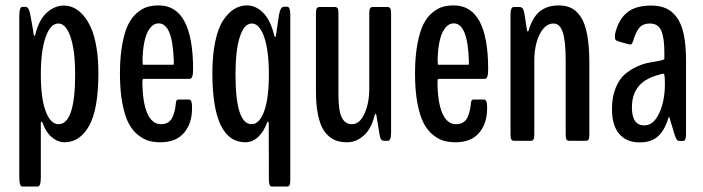

<svg xmlns="http://www.w3.org/2000/svg" viewBox="-20 -517 2582 705"><path d="M62 168Q50.8 168 50.8 134.3V-457.5Q50.8 -491.7 62 -491.7H74.7Q86.9 -491.7 92.3 -457.5Q92.8 -455.1 95.7 -439.2Q98.6 -423.3 101.1 -408.2Q103.5 -393.1 103.5 -390.6Q104.5 -385.3 106.4 -385.3Q107.9 -385.3 109.4 -389.6Q123 -444.8 152.1 -470.7Q181.2 -496.6 214.4 -496.6Q233.9 -496.6 251.7 -488Q269.5 -479.5 286.1 -460.4Q302.7 -441.4 314.9 -413.3Q327.1 -385.3 334.2 -343Q341.3 -300.8 341.3 -249Q341.3 -116.2 307.4 -55.4Q273.4 5.4 216.8 5.4Q191.9 5.4 169.9 -13.4Q147.9 -32.2 135.7 -67.4Q134.8 -70.3 132.8 -70.3Q129.9 -70.3 129.9 -64V134.3Q129.9 168 118.2 168ZM194.8 -61Q255.9 -61 255.9 -244.1Q255.9 -331.5 239 -381.1Q222.2 -430.7 194.3 -430.7Q165 -430.7 147.5 -380.4Q129.9 -330.1 129.9 -244.1Q129.9 -156.2 147.7 -108.6Q165.5 -61 194.8 -61Z M685.1 -118.2Q685.1 -64 655.8 -29.3Q626.5 5.4 568.8 5.4Q545.9 5.4 526.9 0.2Q507.8 -4.9 487.3 -21Q466.8 -37.1 452.6 -63.7Q438.5 -90.3 429.4 -137Q420.4 -183.6 420.4 -246.1Q420.4 -309.1 429.2 -355.7Q438 -402.3 451.7 -429Q465.3 -455.6 485.1 -471.4Q504.9 -487.3 522.9 -492.2Q541 -497.1 563 -497.1Q689 -497.1 689 -261.7Q689 -227.5 676.8 -227.5H506.8Q502.9 -227.5 502.9 -215.3Q503.4 -141.1 520.8 -101.1Q538.1 -61 571.3 -61Q587.4 -61 598.4 -68.4Q609.4 -75.7 614.7 -89.8Q620.1 -104 622.3 -114.5Q624.5 -125 626 -140.6Q627.4 -151.4 634.3 -151.4H673.8Q685.1 -151.4 685.1 -126ZM505.4 -279.3H617.2Q618.2 -279.3 618.2 -291.5Q614.3 -431.2 562.5 -431.2Q538.6 -431.2 522.5 -400.4Q506.3 -369.6 503.4 -303.7Q503.4 -279.3 505.4 -279.3Z M978.5 168Q967.3 168 967.3 142.6L966.8 -64Q966.8 -70.3 963.9 -70.3Q961.4 -70.3 960.9 -67.4Q948.2 -32.2 927.2 -13.4Q906.2 5.4 881.3 5.4Q759.8 5.4 759.8 -249Q759.8 -315.4 770.5 -365.2Q781.2 -415 799.8 -442.9Q818.4 -470.7 840.1 -483.9Q861.8 -497.1 886.7 -497.1Q919.9 -497.1 946.8 -469.7Q973.6 -442.4 987.3 -385.7Q988.8 -381.3 990.2 -381.3Q992.2 -381.3 993.2 -386.7Q993.2 -389.6 1004.4 -462.4Q1009.8 -492.2 1022 -492.2H1034.7Q1045.9 -492.2 1045.9 -462.4V142.6Q1045.9 157.7 1043.2 162.8Q1040.5 168 1034.7 168ZM903.8 -61Q932.6 -61 950 -108.6Q967.3 -156.2 967.3 -244.1Q967.3 -330.6 950.2 -380.6Q933.1 -430.7 904.3 -430.7Q876.5 -430.7 860.6 -381.6Q844.7 -332.5 844.7 -244.1Q844.7 -61 903.8 -61Z M1254.9 5.4Q1234.9 5.4 1219 0.7Q1203.1 -3.9 1188 -16.4Q1172.9 -28.8 1162.6 -49.3Q1152.3 -69.8 1146.2 -103.3Q1140.1 -136.7 1140.1 -181.6V-467.3Q1140.1 -481.9 1143.3 -486.6Q1146.5 -491.2 1152.8 -491.2H1210.4Q1216.3 -491.2 1219.5 -486.6Q1222.7 -481.9 1222.7 -467.3V-168.5Q1222.7 -110.4 1234.9 -85.7Q1247.1 -61 1272.5 -61Q1300.8 -61 1318.4 -99.9Q1335.9 -138.7 1335.9 -190.4V-467.3Q1335.9 -481.9 1339.1 -486.6Q1342.3 -491.2 1348.6 -491.2H1403.3Q1409.7 -491.2 1412.8 -486.6Q1416 -481.9 1416 -467.3V-29.8Q1416 0 1403.8 0H1391.1Q1384.3 0 1380.1 -4.4Q1376 -8.8 1373.5 -23.4L1362.3 -92.8Q1360.8 -99.1 1358.9 -99.1Q1356.9 -99.1 1355.5 -93.3Q1343.3 -43.5 1315.4 -19Q1287.6 5.4 1254.9 5.4Z M1768.6 -118.2Q1768.6 -64 1739.3 -29.3Q1710 5.4 1652.3 5.4Q1629.4 5.4 1610.4 0.2Q1591.3 -4.9 1570.8 -21Q1550.3 -37.1 1536.1 -63.7Q1522 -90.3 1512.9 -137Q1503.9 -183.6 1503.9 -246.1Q1503.9 -309.1 1512.7 -355.7Q1521.5 -402.3 1535.2 -429Q1548.8 -455.6 1568.6 -471.4Q1588.4 -487.3 1606.4 -492.2Q1624.5 -497.1 1646.5 -497.1Q1772.5 -497.1 1772.5 -261.7Q1772.5 -227.5 1760.3 -227.5H1590.3Q1586.4 -227.5 1586.4 -215.3Q1586.9 -141.1 1604.2 -101.1Q1621.6 -61 1654.8 -61Q1670.9 -61 1681.9 -68.4Q1692.9 -75.7 1698.2 -89.8Q1703.6 -104 1705.8 -114.5Q1708 -125 1709.5 -140.6Q1710.9 -151.4 1717.8 -151.4H1757.3Q1768.6 -151.4 1768.6 -126ZM1588.9 -279.3H1700.7Q1701.7 -279.3 1701.7 -291.5Q1697.8 -431.2 1646 -431.2Q1622.1 -431.2 1606 -400.4Q1589.8 -369.6 1586.9 -303.7Q1586.9 -279.3 1588.9 -279.3Z M1866.7 0Q1860.8 0 1857.7 -4.6Q1854.5 -9.3 1854.5 -23.9V-461.9Q1854.5 -491.2 1866.2 -491.2H1887.2Q1894 -491.2 1898.4 -486.8Q1902.8 -482.4 1905.3 -468.3L1915 -406.7Q1916 -401.4 1918.5 -401.4Q1920.4 -401.4 1921.4 -406.2Q1929.7 -434.6 1942.6 -453.6Q1955.6 -472.7 1971.2 -481.7Q1986.8 -490.7 2000.7 -493.9Q2014.6 -497.1 2031.7 -497.1Q2058.6 -497.1 2078.1 -487.3Q2097.7 -477.5 2113 -454.3Q2128.4 -431.2 2136.2 -388.9Q2144 -346.7 2144 -285.6V-23.9Q2144 -9.3 2141.1 -4.6Q2138.2 0 2131.8 0H2069.3Q2063 0 2060.1 -4.6Q2057.1 -9.3 2057.1 -23.9V-296.4Q2057.1 -365.2 2046.6 -397.9Q2036.1 -430.7 2012.2 -430.7Q1981.9 -430.7 1961.9 -391.4Q1941.9 -352.1 1941.9 -293V-23.9Q1941.9 -9.3 1938.7 -4.6Q1935.5 0 1929.7 0Z M2328.6 5.9Q2280.3 5.9 2253.7 -25.4Q2227.1 -56.6 2227.1 -116.2Q2227.1 -160.6 2240.5 -193.8Q2253.9 -227.1 2274.2 -244.1Q2294.4 -261.2 2318.8 -272.5Q2343.3 -283.7 2364.3 -287.1Q2385.3 -290.5 2401.1 -293.7Q2417 -296.9 2419.4 -300.3V-326.2Q2419.4 -378.4 2408 -404.5Q2396.5 -430.7 2366.2 -430.7Q2340.8 -430.7 2327.4 -414.8Q2314 -398.9 2304.7 -366.2Q2300.3 -352.5 2293 -353.5Q2241.7 -366.2 2241.2 -370.1Q2238.3 -371.6 2238 -381.3Q2237.8 -391.1 2240.2 -399.4Q2252.9 -447.3 2283.7 -471.9Q2314.5 -496.6 2371.6 -496.6Q2402.3 -496.6 2425 -486.6Q2447.8 -476.6 2464.8 -453.6Q2481.9 -430.7 2490.5 -391.4Q2499 -352.1 2499 -295.4V-24.4Q2499 0.5 2488.8 0.5H2473.1Q2464.4 0.5 2457.5 -21Q2456.5 -25.9 2448 -52.7Q2439.5 -79.6 2438.5 -85Q2438 -86.4 2437.3 -86.9Q2436.5 -87.4 2435.5 -86.9Q2434.6 -86.4 2434.6 -85Q2421.4 -40 2396.7 -17.1Q2372.1 5.9 2328.6 5.9ZM2345.7 -56.6Q2379.9 -56.6 2400.6 -101.6Q2421.4 -146.5 2421.4 -209Q2421.4 -246.1 2417 -246.1Q2408.2 -246.1 2402.3 -243.2Q2349.6 -230 2325 -200.2Q2300.3 -170.4 2300.3 -122.6Q2300.3 -56.6 2345.7 -56.6Z"/></svg>

Font: BenchNine
Style: Bold
Weight: 700
Version: Version 1 ; ttfautohint (v0.92.18-e454-dirty) -l 8 -r 50 -G 